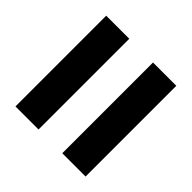

<svg xmlns="http://www.w3.org/2000/svg" viewBox="-71 -658 612 612"><g transform="rotate(-45 235.0 -352.0)"><path d="M30 -406H439V-510H30ZM30 -194H439V-299H30Z"/></g></svg>

Font: Noto Sans Tamil ExtraCondensed
Style: Bold
Weight: 700
Width: 2
Designer: Jelle Bosma - Monotype Design Team
Foundry: Monotype Imaging Inc.
Version: Version 2.004